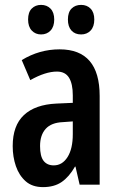

<svg xmlns="http://www.w3.org/2000/svg" viewBox="-20 -849 489 786"><path d="M224 -647Q388 -647 388 -456V-93H306L289 -167H287Q263 -125 232.5 -104Q202 -83 156 -83Q112 -83 85 -107Q58 -131 45 -169Q32 -207 32 -251Q32 -335 78 -378Q124 -421 211 -425L278 -428V-459Q278 -506 262.5 -531Q247 -556 213 -556Q166 -556 104 -521L69 -603Q141 -647 224 -647ZM237 -349Q190 -347 167 -321.5Q144 -296 144 -251Q144 -209 158.5 -190.5Q173 -172 200 -172Q235 -172 256.5 -206Q278 -240 278 -300V-352ZM95 -769Q95 -799 110 -814Q125 -829 148 -829Q172 -829 187 -813.5Q202 -798 202 -769Q202 -740 187 -724Q172 -708 148 -708Q125 -708 110 -724Q95 -740 95 -769ZM258 -769Q258 -799 273 -814Q288 -829 312 -829Q336 -829 351 -813.5Q366 -798 366 -769Q366 -740 351 -724Q336 -708 312 -708Q287 -708 272.5 -724Q258 -740 258 -769Z"/></svg>

Font: Noto Sans Kannada UI ExtraCondensed SemiBold
Style: Regular
Weight: 600
Width: 2
Designer: Jelle Bosma - Monotype Design Team
Foundry: Monotype Imaging Inc.
Version: Version 2.005; ttfautohint (v1.8.4.7-5d5b)